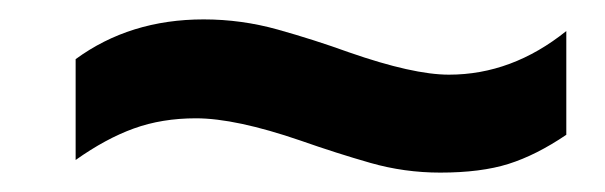

<svg xmlns="http://www.w3.org/2000/svg" viewBox="-20 -430 624 198"><path d="M434 -252Q397 -252 362 -262Q327 -272 290 -285Q223 -308 182 -308Q147 -308 118 -297.5Q89 -287 58 -265V-369Q114 -410 190 -410Q229 -410 266.5 -399.5Q304 -389 340 -376Q406 -353 443 -353Q508 -353 564 -398V-291Q533 -270 504.5 -261Q476 -252 434 -252Z"/></svg>

Font: Libra Sans Modern
Style: Bold Italic
Weight: 700
Italic angle: -12°
Foundry: Stefan Peev, Context Ltd
Version: Version 1.000